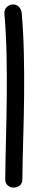

<svg xmlns="http://www.w3.org/2000/svg" viewBox="348 -447 129 865"><g transform="rotate(90 412.5 -14.5)"><path d="M788.1 -50.8Q806.6 -50.8 815.9 -38.6Q825.2 -26.4 825.2 -11.7Q825.2 2.9 815.9 14.6Q806.6 26.4 788.1 26.4Q694.3 25.4 600.6 22.9Q506.8 20.5 413.1 19.5Q319.3 18.6 226.1 20.5Q132.8 22.5 39.1 30.3Q22.5 31.2 11.2 18.6Q0 5.9 0 -8.8Q0 -25.4 11.2 -35.6Q22.5 -45.9 39.1 -47.9Q132.8 -55.7 226.1 -57.6Q319.3 -59.6 413.1 -58.6Q506.8 -57.6 600.6 -54.7Q694.3 -51.8 788.1 -50.8Z"/></g></svg>

Font: Schoolbell
Style: Regular
Weight: 400
Designer: Font Diner, Inc
Foundry: Font Diner, Inc
Version: Version 1.001